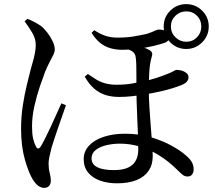

<svg xmlns="http://www.w3.org/2000/svg" viewBox="-20 -847 1040 929"><path d="M546 40Q501 40 464.5 27Q428 14 406.5 -12Q385 -38 385 -77Q385 -115 411.5 -143Q438 -171 483.5 -185.5Q529 -200 585 -200Q653 -200 710 -183Q767 -166 809.5 -142.5Q852 -119 876 -98Q897 -81 907 -64.5Q917 -48 917 -28Q917 -14 910 -3.5Q903 7 887 7Q874 7 863.5 -1.5Q853 -10 842 -21Q795 -68 748 -96.5Q701 -125 654.5 -138.5Q608 -152 560 -152Q529 -152 497 -145Q465 -138 444 -122Q423 -106 423 -81Q423 -52 450.5 -38Q478 -24 531 -24Q592 -24 620.5 -49.5Q649 -75 649 -124Q649 -155 647.5 -195Q646 -235 644 -277.5Q642 -320 641 -358Q640 -396 640 -424Q640 -449 640 -476.5Q640 -504 639.5 -528.5Q639 -553 637 -567Q635 -591 616 -601Q597 -611 582 -615L616 -630Q633 -627 649 -623.5Q665 -620 679 -615.5Q693 -611 704 -604Q714 -598 716 -590Q718 -582 713 -568Q705 -540 702.5 -500.5Q700 -461 700 -416Q700 -374 703 -327Q706 -280 709.5 -235.5Q713 -191 716 -153Q719 -115 719 -91Q719 -50 699 -20.5Q679 9 640.5 24.5Q602 40 546 40ZM194 62Q180 62 166.5 53Q153 44 139 22Q119 -10 100.5 -74.5Q82 -139 82 -223Q82 -283 90.5 -337.5Q99 -392 110 -436.5Q121 -481 128 -509Q133 -528 139 -548.5Q145 -569 149 -590.5Q153 -612 153 -630Q153 -661 134.5 -691Q116 -721 99 -744L113 -756Q128 -750 143.5 -742Q159 -734 176 -723Q192 -711 208 -690.5Q224 -670 234.5 -648Q245 -626 245 -608Q245 -596 238.5 -582.5Q232 -569 221.5 -549.5Q211 -530 198 -499Q188 -473 173 -429Q158 -385 146.5 -334Q135 -283 135 -235Q135 -200 140 -177.5Q145 -155 153 -140Q158 -129 164 -128.5Q170 -128 177 -138Q184 -149 197.5 -175.5Q211 -202 226 -234.5Q241 -267 254.5 -297.5Q268 -328 277 -347L299 -338Q292 -317 282 -288.5Q272 -260 261.5 -230Q251 -200 242.5 -174Q234 -148 229 -131Q223 -107 219 -88Q215 -69 215 -56Q215 -31 220.5 -10.5Q226 10 226 28Q226 42 218 52Q210 62 194 62ZM556 -378Q521 -378 491.5 -387Q462 -396 437 -417Q412 -438 390 -476L405 -489Q425 -475 444.5 -463Q464 -451 488 -444Q512 -437 545 -437Q585 -437 617 -442.5Q649 -448 671 -453Q707 -460 738.5 -470.5Q770 -481 792 -490Q812 -498 821 -503.5Q830 -509 834 -509Q839 -509 849 -507.5Q859 -506 868.5 -502Q878 -498 885 -491Q892 -484 892 -473Q892 -462 884.5 -452.5Q877 -443 857 -435Q820 -420 770 -408Q720 -396 675 -389Q643 -384 614.5 -381Q586 -378 556 -378ZM572 -606Q541 -606 513.5 -614Q486 -622 464 -640Q442 -658 423 -688L436 -701Q465 -682 491 -673.5Q517 -665 549 -665Q594 -665 628.5 -671Q663 -677 690 -683Q717 -692 729 -698Q741 -704 748 -704Q770 -704 785 -695.5Q800 -687 800 -669Q800 -659 794.5 -652Q789 -645 780 -641Q758 -633 722 -624.5Q686 -616 646.5 -611Q607 -606 572 -606ZM881 -610Q836 -610 804 -642Q772 -674 772 -719Q772 -764 804 -795.5Q836 -827 881 -827Q926 -827 958 -795.5Q990 -764 990 -719Q990 -674 958 -642Q926 -610 881 -610ZM881 -645Q912 -645 933 -666.5Q954 -688 954 -719Q954 -750 933 -771Q912 -792 881 -792Q851 -792 829 -771Q807 -750 807 -719Q807 -688 829 -666.5Q851 -645 881 -645Z"/></svg>

Font: Noto Serif JP ExtraLight Medium
Style: Regular
Weight: 500
Version: Version 2.003-H1;hotconv 1.1.1;makeotfexe 2.6.0